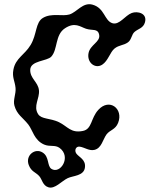

<svg xmlns="http://www.w3.org/2000/svg" viewBox="-20 -690 703 902"><path d="M43 -363C53 -417 96 -432 124 -479C154 -529 146 -585 182 -606C222 -630 273 -612 306 -622C342 -633 369 -681 415 -668C472 -652 470 -593 508 -581C541 -571 567 -617 599 -629C626 -639 673 -628 661 -585C653 -557 629 -555 612 -540C598 -528 598 -503 581 -491C560 -476 539 -479 518 -462C497 -445 488 -404 460 -386C427 -365 387 -396 396 -441C404 -480 452 -493 446 -526C440 -558 414 -545 384 -555C357 -564 332 -588 285 -557C238 -526 252 -458 221 -424C201 -402 123 -406 122 -362C121 -321 159 -305 163 -266C167 -227 135 -192 159 -154C175 -129 215 -136 257 -116C298 -96 313 -63 370 -75C413 -84 406 -135 442 -174C494 -231 561 -179 535 -113C522 -80 496 -80 480 -58C463 -34 457 6 424 14C399 20 379 3 355 -1C336 -4 328 17 339 32C352 49 384 60 379 97C374 137 323 135 298 147C269 161 238 199 208 190C180 182 178 152 164 137C148 119 127 117 115 85C98 40 145 3 181 27C212 47 201 89 221 103C263 131 317 47 260 5C238 -11 215 1 187 -11C140 -32 134 -78 113 -105C86 -139 60 -151 48 -193C40 -220 56 -249 53 -277C50 -309 36 -327 43 -363Z"/></svg>

Font: PicNic
Style: Regular
Weight: 400
Designer: Mariel Nils
Foundry: Velvetyne Type Foundry
Version: Version 2.000;Glyphs 3.2.3 (3260)